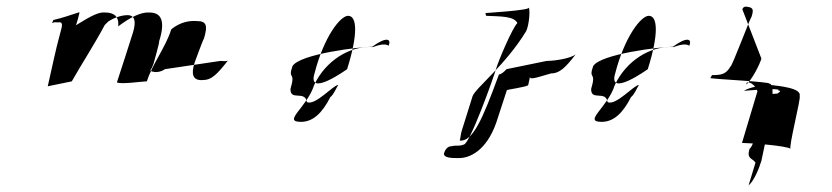

<svg xmlns="http://www.w3.org/2000/svg" viewBox="-20 -476 2527 583"><path d="M138 -406C148 -410 149 -408 155 -408C172 -411 170 -400 163 -376C148 -322 138 -270 125 -214L198 -229C228 -282 266 -340 298 -400L308 -410C325 -422 349 -430 367 -430C389 -430 394 -412 384 -378C368 -326 351 -276 335 -226C346 -219 412 -229 426 -229C442 -281 484 -334 500 -387C526 -408 553 -414 578 -412C606 -412 612 -400 599 -358C598 -360 571 -286 571 -286C560 -252 564 -230 597 -233C622 -233 639 -250 672 -292C668 -289 654 -291 649 -291L481 -266C468 -257 453 -256 447 -258C443 -258 436 -260 437 -264C440 -266 444 -277 446 -282C446 -282 466 -352 463 -350C482 -409 472 -438 434 -438C409 -440 376 -424 339 -396C342 -426 326 -438 300 -438C281 -440 260 -430 210 -399C213 -402 221 -436 221 -436C224 -439 218 -438 218 -438C193 -430 171 -422 141 -415C144 -418 138 -406 138 -406Z M868 -275C889 -312 1073 -334 1110 -334C1154 -366 1169 -358 1160 -337C1151 -344 1133 -341 1112 -333C1042 -338 968 -291 934 -218C912 -149 836 -106 894 -106C930 -106 958 -132 983 -181C994 -190 1000 -207 1007 -218C992 -218 937 -154 912 -166C906 -203 861 -168 862 -206C879 -262 853 -232 868 -275ZM935 -253C912 -178 1034 -266 1034 -266C1068 -374 1064 -428 1037 -428C1014 -428 964 -366 935 -253Z M1454 -436 1456 -428C1501 -426 1541 -427 1551 -406C1535 -390 1493 -290 1487 -269C1478 -238 1406 -37 1388 -37C1373 -31 1368 -36 1351 -32C1338 -32 1331 -20 1328 -10C1327 4 1352 4 1374 4C1406 4 1457 -18 1487 -104L1519 -202C1518 -204 1582 -212 1584 -218L1590 -246C1585 -231 1607 -240 1653 -253C1678 -253 1696 -269 1728 -311C1712 -298 1663 -291 1640 -291L1518 -266C1510 -257 1501 -250 1495 -250C1444 -110 1415 -46 1376 -49C1378 -54 1379 -72 1383 -82L1415 -184C1424 -209 1515 -278 1578 -382C1586 -400 1590 -438 1586 -454C1598 -444 1436 -436 1454 -436Z M1781 -275C1802 -312 1986 -334 2023 -334C2067 -366 2082 -358 2073 -337C2064 -344 2046 -341 2025 -333C1955 -338 1881 -291 1847 -218C1825 -149 1749 -106 1807 -106C1843 -106 1871 -132 1896 -181C1907 -190 1913 -207 1920 -218C1905 -218 1850 -154 1825 -166C1819 -203 1774 -168 1775 -206C1792 -262 1766 -232 1781 -275ZM1848 -253C1825 -178 1947 -266 1947 -266C1981 -374 1977 -428 1950 -428C1927 -428 1877 -366 1848 -253Z M2137 -239 2142 -248C2170 -248 2184 -250 2198 -274C2203 -274 2258 -422 2262 -425C2270 -450 2266 -454 2243 -456C2238 -454 2236 -453 2234 -448L2292 -298C2286 -278 2264 -236 2247 -220C2242 -230 2268 -230 2280 -199L2233 -42C2253 -42 2368 -34 2381 -24C2372 -21 2414 -184 2408 -184C2416 -209 2344 -215 2320 -218C2297 -218 2256 -212 2239 -200C2239 -200 2360 -212 2343 -200C2343 -200 2358 -204 2341 -192C2316 -190 2322 -194 2296 -150C2296 -150 2273 -36 2256 -24C2246 8 2266 4 2274 18L2253 87C2269 74 2285 36 2292 12C2299 -24 2346 -222 2316 -222C2318 -228 2140 -236 2137 -239Z"/></svg>

Font: Zinc
Style: Obl
Weight: 400
Version: Version 1